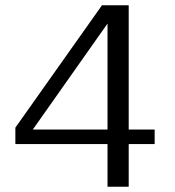

<svg xmlns="http://www.w3.org/2000/svg" viewBox="-20 -705 661 725"><path d="M386 -161H38V-223L365 -685H466V-216H564V-161H466V0H386ZM386 -216V-616L104 -216Z"/></svg>

Font: Maitree
Style: Regular
Weight: 400
Designer: CadsonDemak Team
Foundry: CadsonDemak
Version: Version 1.000